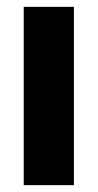

<svg xmlns="http://www.w3.org/2000/svg" viewBox="-20 -540 285 560"><path d="M49.2 -520H195.6V0H49.2Z"/></svg>

Font: Aspekta Variable
Style: Regular
Weight: 400
Designer: Ivo Dolenc
Version: Version 2.100